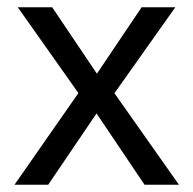

<svg xmlns="http://www.w3.org/2000/svg" viewBox="-20 -510 533 530"><path d="M20 0 211 -274 212 -231 29 -490H124L256 -294H239L371 -490H464L282 -233L283 -271L474 0H379L239 -208H254L113 0Z"/></svg>

Font: Nunito Sans 10pt SemiCondensed
Style: Regular
Weight: 400
Width: 4
Designer: Vernon Adams
Foundry: Vernon Adams
Version: Version 3.101;gftools[0.9.27]